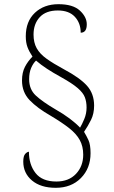

<svg xmlns="http://www.w3.org/2000/svg" viewBox="-20 -780 545 916"><path d="M246 116Q174 116 132.5 81Q91 46 91 -9Q91 -36 100.5 -46Q110 -56 118 -56Q118 5 149.5 45.5Q181 86 249 86Q308 86 342.5 49.5Q377 13 377 -42Q377 -82 360.5 -112Q344 -142 309.5 -169Q275 -196 223 -227Q158 -264 121.5 -302Q85 -340 85 -396Q85 -434 99 -461Q113 -488 135 -510Q119 -534 111 -555.5Q103 -577 103 -607Q103 -678 146.5 -719Q190 -760 259 -760Q328 -760 361 -729.5Q394 -699 394 -664Q394 -624 365 -624Q365 -670 337 -700Q309 -730 256 -730Q199 -730 169.5 -698Q140 -666 140 -615Q140 -577 155 -550Q170 -523 202 -500Q234 -477 284 -450Q361 -409 395 -371Q429 -333 429 -276Q429 -238 414.5 -208.5Q400 -179 381 -151Q392 -133 402 -111.5Q412 -90 412 -49Q412 23 366 69.5Q320 116 246 116ZM362 -171Q371 -186 382 -212Q393 -238 393 -267Q393 -294 385 -315.5Q377 -337 351 -359.5Q325 -382 273 -411Q233 -433 204 -452Q175 -471 152 -491Q138 -478 128.5 -455.5Q119 -433 119 -402Q119 -354 150.5 -324.5Q182 -295 245 -258Q282 -237 311.5 -215Q341 -193 362 -171Z"/></svg>

Font: Noto Serif Georgian SemiCondensed ExtraLight
Style: Regular
Weight: 200
Width: 4
Designer: Monotype Design Team, Akaki Razmadze
Foundry: Google LLC
Version: Version 2.003; ttfautohint (v1.8.4.7-5d5b)